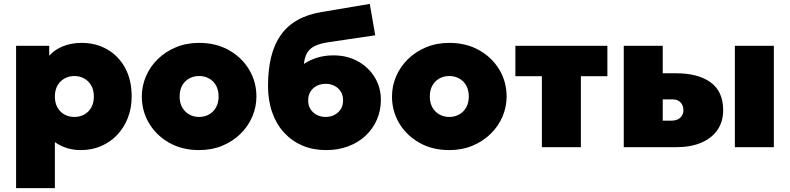

<svg xmlns="http://www.w3.org/2000/svg" viewBox="-20 -755 4052 985"><path d="M62.5 210V-520H232.5V-469Q259.5 -500 302.8 -517.5Q346 -535 398.5 -535Q471.5 -535 529.8 -501.8Q588 -468.5 621.8 -406.8Q655.5 -345 655.5 -260Q655.5 -201 636.2 -151Q617 -101 582 -63.8Q547 -26.5 499.2 -5.8Q451.5 15 394.5 15Q358 15 324.5 5Q291 -5 261.5 -26V210ZM361.5 -155Q390 -155 412.8 -167.8Q435.5 -180.5 448.5 -204Q461.5 -227.5 461.5 -260Q461.5 -292.5 448.2 -316Q435 -339.5 412.2 -352.2Q389.5 -365 361.5 -365Q333.5 -365 310.8 -352.2Q288 -339.5 274.8 -316Q261.5 -292.5 261.5 -260Q261.5 -227.5 274.5 -204Q287.5 -180.5 310.2 -167.8Q333 -155 361.5 -155Z M1001.5 15Q914.5 15 848.2 -22.5Q782 -60 744.8 -122.5Q707.5 -185 707.5 -260Q707.5 -314 728.8 -363.5Q750 -413 789.2 -451.5Q828.5 -490 882.5 -512.5Q936.5 -535 1001.5 -535Q1088.5 -535 1154.8 -497.5Q1221 -460 1258.2 -397.5Q1295.5 -335 1295.5 -260Q1295.5 -206 1274.2 -156.5Q1253 -107 1213.8 -68.5Q1174.5 -30 1120.8 -7.5Q1067 15 1001.5 15ZM1001.5 -155Q1029.5 -155 1052.2 -167.8Q1075 -180.5 1088.2 -204Q1101.5 -227.5 1101.5 -260Q1101.5 -292.5 1088.5 -316Q1075.5 -339.5 1052.8 -352.2Q1030 -365 1001.5 -365Q973 -365 950.2 -352.2Q927.5 -339.5 914.5 -316Q901.5 -292.5 901.5 -260Q901.5 -227.5 914.8 -204Q928 -180.5 950.8 -167.8Q973.5 -155 1001.5 -155Z M1652 15Q1586 15 1531.5 -8.2Q1477 -31.5 1437.5 -74.5Q1398 -117.5 1376.5 -178.2Q1355 -239 1355 -314Q1355 -397.5 1371 -462.5Q1387 -527.5 1420.2 -574.8Q1453.5 -622 1505.2 -651.5Q1557 -681 1628 -693L1877 -735L1905 -574L1662 -538Q1620.5 -531.5 1595 -519Q1569.5 -506.5 1556.2 -484.5Q1543 -462.5 1539 -427Q1570.5 -448 1608.5 -459.5Q1646.5 -471 1690 -471Q1761 -471 1816 -440.5Q1871 -410 1902.5 -358.2Q1934 -306.5 1934 -243Q1934 -189 1914 -142.2Q1894 -95.5 1856.8 -60Q1819.5 -24.5 1767.8 -4.8Q1716 15 1652 15ZM1651 -155Q1675 -155 1695.2 -165.2Q1715.5 -175.5 1727.8 -194.5Q1740 -213.5 1740 -240Q1740 -266.5 1728 -285.5Q1716 -304.5 1695.8 -314.8Q1675.5 -325 1651 -325Q1626 -325 1605.5 -314.8Q1585 -304.5 1573 -285.5Q1561 -266.5 1561 -240Q1561 -213.5 1573.2 -194.5Q1585.5 -175.5 1606 -165.2Q1626.5 -155 1651 -155Z M2285 15Q2198 15 2131.8 -22.5Q2065.5 -60 2028.2 -122.5Q1991 -185 1991 -260Q1991 -314 2012.2 -363.5Q2033.5 -413 2072.8 -451.5Q2112 -490 2166 -512.5Q2220 -535 2285 -535Q2372 -535 2438.2 -497.5Q2504.5 -460 2541.8 -397.5Q2579 -335 2579 -260Q2579 -206 2557.8 -156.5Q2536.5 -107 2497.2 -68.5Q2458 -30 2404.2 -7.5Q2350.5 15 2285 15ZM2285 -155Q2313 -155 2335.8 -167.8Q2358.5 -180.5 2371.8 -204Q2385 -227.5 2385 -260Q2385 -292.5 2372 -316Q2359 -339.5 2336.2 -352.2Q2313.5 -365 2285 -365Q2256.5 -365 2233.8 -352.2Q2211 -339.5 2198 -316Q2185 -292.5 2185 -260Q2185 -227.5 2198.2 -204Q2211.5 -180.5 2234.2 -167.8Q2257 -155 2285 -155Z M2760 0V-364H2624V-520H3096V-364H2960V0Z M3180 0V-520H3380V-136H3425Q3453 -136 3469.5 -150.8Q3486 -165.5 3486 -190Q3486 -214 3471.5 -229.5Q3457 -245 3433 -245H3362V-379H3450Q3562 -379 3626 -332.2Q3690 -285.5 3690 -190Q3690 -131 3660.8 -88.5Q3631.5 -46 3577.8 -23Q3524 0 3450 0ZM3750 0V-520H3950V0Z"/></svg>

Font: Geologica Black
Style: Regular
Weight: 900
Designer: Sindre Bremnes, Frode Helland
Foundry: Monokrom Skriftforlag AS
Version: Version 1.010;gftools[0.9.28]